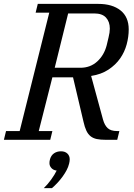

<svg xmlns="http://www.w3.org/2000/svg" viewBox="-41 -718 690 986"><path d="M-10 -45H60L212 -653H142L153 -698H464Q536 -698 578 -664.5Q620 -631 620 -567Q620 -529 609.5 -490Q599 -451 576 -418Q553 -385 516 -360.5Q479 -336 427 -328L488 -104Q496 -75 512 -60Q528 -45 560 -45H572L561 0H503Q475 0 456 -4Q437 -8 424 -18.5Q411 -29 402.5 -47Q394 -65 388 -92L334 -321H228L158 -45H228L217 0H-21ZM240 -370H372Q423 -370 458.5 -402.5Q494 -435 507 -486Q510 -500 516.5 -526Q523 -552 523 -571Q523 -606 503.5 -627.5Q484 -649 443 -649H309ZM184 248Q203 230 221.5 204.5Q240 179 250 158Q233 156 223 145Q213 134 213 120Q213 115 213.5 110.5Q214 106 216 99Q222 79 237 69Q252 59 272 59Q293 59 305 70.5Q317 82 317 100Q317 110 314 122Q310 139 301 156Q292 173 280 189.5Q268 206 254 221Q240 236 226 248H184Z"/></svg>

Font: IBM Plex Serif Text
Style: Italic
Weight: 450
Italic angle: -14°
Designer: Mike Abbink, Paul van der Laan, Pieter van Rosmalen
Foundry: Bold Monday
Version: Version 3.001